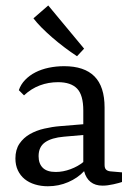

<svg xmlns="http://www.w3.org/2000/svg" viewBox="-20 -660 478 689"><path d="M180 -42.9Q206.2 -42.9 233.1 -52.9Q260 -62.9 278.9 -78.5V-175.6L209.5 -169.5Q165.5 -165.8 142 -149.5Q118.5 -133.1 118.5 -99.6Q118.5 -72.7 133.6 -57.8Q148.7 -42.9 180 -42.9ZM348 6.2Q321.8 6.2 305.1 -7.1Q288.4 -20.4 281.8 -45.8Q258.9 -21.1 224.7 -6.4Q190.5 8.4 151.6 8.4Q126.9 8.4 105.5 1.8Q84 -4.7 68.5 -17.3Q53.1 -29.8 44.2 -48.5Q35.3 -67.3 35.3 -91.3Q35.3 -122.9 49.8 -144.4Q64.4 -165.8 87.5 -178.9Q110.5 -192 139.1 -198.5Q167.6 -205.1 195.3 -207.3L278.9 -214.2V-263.3Q278.9 -319.3 256.5 -342.2Q234.2 -365.1 188.4 -365.1Q153.8 -365.1 123.1 -353.6Q92.4 -342.2 66.2 -317.8L47.6 -336.4Q54.5 -357.1 70.2 -373.3Q85.8 -389.5 107.1 -400.4Q128.4 -411.3 154.9 -416.9Q181.5 -422.5 210.2 -422.5Q282.5 -422.5 318.9 -386Q355.3 -349.5 355.3 -274.2V-68.4Q355.3 -56.7 360.5 -51.5Q365.8 -46.2 376 -45.1L417.8 -41.5V-6.9Q408.7 -3.6 387.1 1.3Q365.5 6.2 348 6.2ZM153.1 -640.4 281.8 -485.5 256.4 -458.2Q234.2 -472.7 211.1 -490.2Q188 -507.6 167.1 -525.8Q146.2 -544 128.7 -561.6Q111.3 -579.3 100 -594.2Z"/></svg>

Font: Rasa
Style: Regular
Weight: 400
Version: Version 1.000;PS 1.000;hotconv 1.0.88;makeotf.lib2.5.647800;